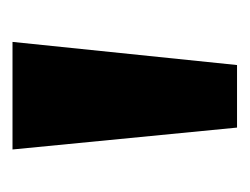

<svg xmlns="http://www.w3.org/2000/svg" viewBox="-66 -632 399 307"><g transform="rotate(-90 133.5 -478.5)"><path d="M48 -658H220L183 -299H83Z"/></g></svg>

Font: Ysabeau Heavy
Style: Regular
Weight: 800
Designer: Christian Thalmann (Catharsis Fonts)
Version: Version 0.003